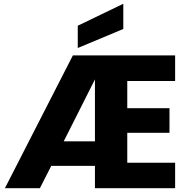

<svg xmlns="http://www.w3.org/2000/svg" viewBox="-20 -995 995 1015"><path d="M391.1 -858.9 631.8 -975.1V-841.8L391.1 -741.2ZM481.9 -575.2 316.9 -248H481.9ZM905.8 -566.9H652.8V-422.9H876V-293H652.8V-134.8H905.8V0H481.9V-118.2H251L190.9 0H5.9L365.2 -702.1H905.8Z"/></svg>

Font: SVN-Poppins
Style: Bold
Weight: 700
Designer: Ninad Kale (Devanagari), Jonny Pinhorn (Latin)
Foundry: Indian Type Foundry
Version: Version 3.200;PS 1.000;hotconv 16.6.54;makeotf.lib2.5.65590